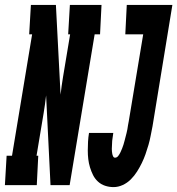

<svg xmlns="http://www.w3.org/2000/svg" viewBox="-72 -755 723 783"><path d="M-52 0 -45 -120H-23L59 -615H47L54 -735H156L175 -369Q177 -387 179.5 -405Q182 -423 185 -441L214 -615H206L213 -735H342L336 -615H314L212 0H134L116 -366Q114 -348 111.5 -330Q109 -312 106 -294L77 -120H84L78 0ZM391 8Q373 8 356.5 2.5Q340 -3 327.5 -14.5Q315 -26 307.5 -41Q300 -56 295 -72.5Q290 -89 288 -106Q286 -123 286 -141Q286 -159 287 -177Q288 -195 291 -213H390Q389 -207 388.5 -202Q388 -197 387 -191.5Q386 -186 385.5 -180.5Q385 -175 385 -169.5Q385 -164 384.5 -158.5Q384 -153 384 -148Q384 -143 384.5 -137.5Q385 -132 386 -127Q387 -122 389.5 -117Q392 -112 397 -112Q405 -112 410.5 -119.5Q416 -127 419.5 -134.5Q423 -142 426 -149.5Q429 -157 431.5 -165Q434 -173 436 -181Q438 -189 440 -196.5Q442 -204 444 -212Q446 -220 447.5 -228Q449 -236 450 -244Q451 -252 453 -260L512 -615H439L445 -735H631L550 -240Q546 -221 542.5 -202Q539 -183 533.5 -164Q528 -145 521.5 -126.5Q515 -108 506.5 -90.5Q498 -73 487 -55.5Q476 -38 461.5 -23.5Q447 -9 428.5 -0.5Q410 8 391 8Z"/></svg>

Font: Iosevka Slab Heavy Extended
Style: Italic
Weight: 900
Width: 7
Italic angle: -9°
Monospace: yes
Designer: Belleve Invis
Foundry: Belleve Invis
Version: Version 11.1.0; ttfautohint (v1.8.3)